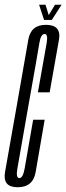

<svg xmlns="http://www.w3.org/2000/svg" viewBox="-46 -784 279 808"><path d="M28 4Q93 4 104 -59.8Q115 -123.5 142 -280H93.5Q65 -116 57.8 -75.2Q50.5 -34.5 35.5 -34.5Q20 -34.5 27.2 -75Q34.5 -115.5 73.5 -339Q113.5 -563 119.5 -602Q125.5 -641 142 -641Q157 -641 150.2 -602Q143.5 -563 113.5 -395.5H163Q191.5 -555 202.2 -617.2Q213 -679.5 147 -679.5Q84 -679.5 73.2 -617.5Q62.5 -555.5 24.5 -339Q-13.5 -124 -24.8 -60Q-36 4 28 4ZM139.5 -700H172L213 -764H185.5L159 -720.5L145.5 -764H118.5Z"/></svg>

Font: Anybody UltraCondensed Light
Style: Italic
Weight: 300
Width: 1
Italic angle: -10°
Version: Version 1.113;gftools[0.9.25]